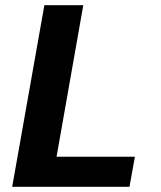

<svg xmlns="http://www.w3.org/2000/svg" viewBox="-20 -720 619 740"><path d="M27 0 151 -700H301L198 -116H500L479 0Z"/></svg>

Font: DM Sans 9pt Black
Style: Italic
Weight: 900
Italic angle: -10°
Version: Version 4.004;gftools[0.9.30]